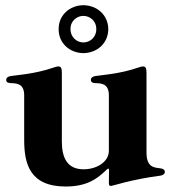

<svg xmlns="http://www.w3.org/2000/svg" viewBox="-20 -693 645 728"><path d="M229.4 14.2C308.2 14.2 346.9 -14.6 376.8 -42.6L384.9 -50.4C391 -55.4 393.1 -55 393.5 -47.6C393.5 -32 393.1 -15.3 392.8 -2.8C392.4 8.9 394.2 12.1 401.3 12.1C405.9 12.1 479.4 -12.8 588.1 -27C599.1 -28.4 605.1 -35.5 605.1 -39.8C605.1 -50.4 598 -53.3 588.1 -54.7C567.5 -57.9 535.5 -56.1 535.5 -114.3V-414.1C535.5 -433.2 533.4 -441.1 522 -441.1C517.4 -441.1 514.6 -440.3 504.3 -436.8C432.9 -412.3 364.7 -408.4 342.3 -404.8C331.3 -403.1 324.6 -398.4 324.6 -389.9C324.6 -380.7 331.7 -378.2 342.3 -377.8C366.5 -377.1 392.4 -375 392.8 -332V-121.4C392.8 -79.5 347.3 -51.1 296.9 -51.1C235.1 -51.1 214.5 -94.5 214.5 -157V-414.1C214.5 -433.2 212.4 -441.1 201 -441.1C196.4 -441.1 193.5 -440.3 183.2 -436.8C111.9 -412.3 43.7 -408.4 21.3 -404.8C10.3 -403.1 3.6 -398.4 3.6 -389.9C3.6 -380.7 10.7 -378.2 21.3 -377.8C45.5 -377.1 71.4 -375 71.7 -332V-163.4C71.7 -74.6 90.9 14.2 229.4 14.2ZM202.4 -582.4C202.1 -528.8 244.3 -492.2 296.2 -491.5C348 -492.2 390.3 -528.8 390.6 -582.4C390.3 -636 348 -672.6 296.2 -673.3C244.3 -672.6 202.1 -636 202.4 -582.4ZM247.2 -582.4C246.4 -610.8 268.8 -632.5 296.2 -632.8C323.5 -632.5 345.9 -610.8 345.2 -582.4C345.5 -554 323.5 -532.3 296.2 -532C268.8 -532.3 247.2 -554 247.2 -582.4Z"/></svg>

Font: Margiela Serif
Style: Bold
Weight: 700
Designer: Andreas Faust, Stefan Endress
Version: Version 1.002;FEAKit 1.0